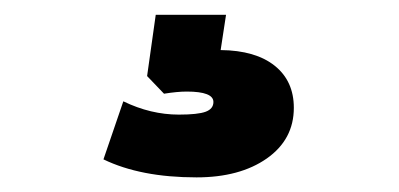

<svg xmlns="http://www.w3.org/2000/svg" viewBox="-20 -40 540 260"><path d="M246.1 200.2Q170.4 200.2 120.1 175.8L147 97.2Q184.1 115.2 222.2 115.2Q248 115.2 258.5 111.3Q269 107.4 269 98.1Q269 84 232.9 84Q220.2 84 202.1 86.9L179.2 63L190.9 -20H286.1L278.8 27.8Q326.2 28.3 352.1 49.1Q377.9 69.8 377.9 106Q377.9 148.9 341.3 174.6Q304.7 200.2 246.1 200.2Z"/></svg>

Font: Mulish ExtraBlack
Style: Regular
Weight: 1000
Designer: Vernon Adams
Foundry: Vernon Adams
Version: Version 3.603; ttfautohint (v1.8.3)